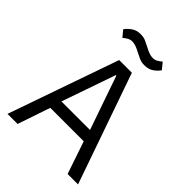

<svg xmlns="http://www.w3.org/2000/svg" viewBox="-252 -1021 1145 1145"><g transform="rotate(45 320.5 -449.0)"><path d="M618 0H530L460 -206H178L108 0H23L267 -698H374ZM439 -280 351 -533 321 -620H316L286 -533L198 -280ZM395 -782Q369 -782 350 -791Q331 -800 315 -808Q291 -821 274.5 -826.5Q258 -832 245 -832Q229 -832 215.5 -825Q202 -818 187 -805L154 -845Q168 -865 191.5 -881.5Q215 -898 249 -898Q275 -898 294 -889Q313 -880 329 -872Q353 -859 369.5 -853.5Q386 -848 399 -848Q416 -848 429 -855Q442 -862 457 -875L490 -835Q477 -815 453.5 -798.5Q430 -782 395 -782Z"/></g></svg>

Font: IBM Plex Sans
Style: Regular
Weight: 400
Designer: Mike Abbink, Paul van der Laan, Pieter van Rosmalen
Foundry: Bold Monday
Version: Version 3.201